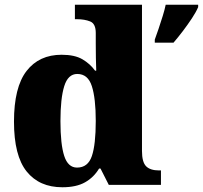

<svg xmlns="http://www.w3.org/2000/svg" viewBox="-20 -780 856 810"><path d="M243 10Q146 10 92.5 -56.5Q39 -123 39 -267Q39 -412 92 -480.5Q145 -549 240 -549Q295 -549 327.5 -530Q360 -511 381 -482H386Q385 -505 384.5 -536Q384 -567 384 -596V-641Q384 -680 360.5 -689.5Q337 -699 304 -699H296V-760H579V-143Q579 -96 596.5 -78.5Q614 -61 651 -61H659V0H439L404 -69H398Q376 -32 339 -11Q302 10 243 10ZM305 -73Q351 -73 367.5 -121.5Q384 -170 384 -270Q384 -365 367.5 -416.5Q351 -468 306 -468Q267 -468 251 -416.5Q235 -365 235 -269Q235 -171 251 -122Q267 -73 305 -73ZM633 -613Q640 -632 649 -658.5Q658 -685 666.5 -712.5Q675 -740 679 -760H816V-750Q807 -729 789.5 -702.5Q772 -676 751.5 -649Q731 -622 712 -600H633Z"/></svg>

Font: Noto Serif Devanagari Black
Style: Regular
Weight: 900
Designer: Universal Thirst, Indian Type Foundry and the Monotype Design Team
Foundry: Monotype Imaging Inc.
Version: Version 2.004; ttfautohint (v1.8.4.7-5d5b)